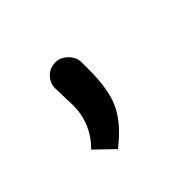

<svg xmlns="http://www.w3.org/2000/svg" viewBox="-58 -129 269 269"><g transform="rotate(-45 76.5 6.0)"><path d="M19 54Q45 28 45 -8Q45 -13 44.5 -24.5Q44 -36 44 -42Q44 -53 51.5 -60.5Q59 -68 70 -68Q80 -68 88 -60Q96 -52 96 -42V-26Q96 14 84.5 36.5Q73 59 46 80Z"/></g></svg>

Font: Bhavuka
Style: Regular
Weight: 400
Version: 2.94.0; ttfautohint (v1.2) -l 7 -r 28 -G 50 -x 13 -D deva -f